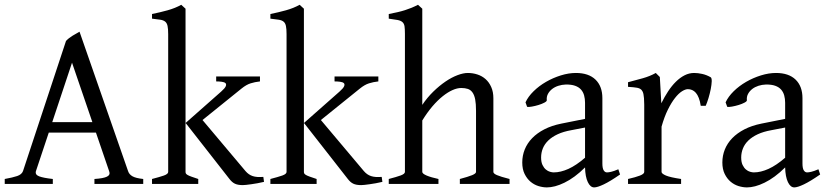

<svg xmlns="http://www.w3.org/2000/svg" viewBox="-20 -777 3491 811"><path d="M200.7 -261.2H370.1L284.2 -512.2ZM378.9 0V-21Q417 -23.4 432.1 -31Q447.3 -38.6 440.9 -54.2L385.3 -216.8H186L131.8 -54.2Q127.4 -39.1 145.3 -32.2Q163.1 -25.4 203.1 -21V0H0V-21Q33.2 -26.9 52.5 -33.4Q71.8 -40 77.1 -54.2L258.8 -604Q270 -616.2 286.6 -626.2Q303.2 -636.2 315.9 -643.1L521 -54.2Q525.4 -40.5 539.3 -32.5Q553.2 -24.4 585 -21V0Z M622.1 0V-21Q654.3 -29.3 672.4 -35.6Q690.4 -42 690.4 -50.8V-632.8Q690.4 -655.3 687.7 -667.5Q685.1 -679.7 677.5 -685.8Q669.9 -691.9 656.5 -693.8Q643.1 -695.8 622.1 -698.2V-717.8Q655.8 -724.6 688.2 -733.6Q720.7 -742.7 745.6 -756.8L763.7 -740.2V-257.3L914.1 -390.1Q930.2 -404.3 933.6 -412.8Q937 -421.4 932.4 -425.8Q927.7 -430.2 916.7 -431.6Q905.8 -433.1 893.1 -433.1V-454.1H1078.1V-433.1Q1056.6 -430.7 1038.6 -425Q1020.5 -419.4 1000 -402.8L835.4 -270L1017.1 -54.2Q1023.9 -46.4 1031.2 -41.3Q1038.6 -36.1 1047.4 -33.2Q1056.2 -30.3 1067.1 -29.5Q1078.1 -28.8 1092.3 -29.8L1095.2 -8.8Q1081.1 -5.4 1067.1 -2.9Q1053.2 -0.5 1041.3 1.2Q1029.3 2.9 1019.8 3.9Q1010.3 4.9 1005.4 4.9Q984.9 4.9 972.4 -1Q960 -6.8 949.2 -21L765.1 -256.3L763.7 -256.8V-50.8Q763.7 -46.9 765.4 -43.9Q767.1 -41 772.5 -37.8Q777.8 -34.7 788.6 -30.8Q799.3 -26.9 817.4 -21V0Z M1122.1 0V-21Q1154.3 -29.3 1172.4 -35.6Q1190.4 -42 1190.4 -50.8V-632.8Q1190.4 -655.3 1187.7 -667.5Q1185.1 -679.7 1177.5 -685.8Q1169.9 -691.9 1156.5 -693.8Q1143.1 -695.8 1122.1 -698.2V-717.8Q1155.8 -724.6 1188.2 -733.6Q1220.7 -742.7 1245.6 -756.8L1263.7 -740.2V-257.3L1414.1 -390.1Q1430.2 -404.3 1433.6 -412.8Q1437 -421.4 1432.4 -425.8Q1427.7 -430.2 1416.7 -431.6Q1405.8 -433.1 1393.1 -433.1V-454.1H1578.1V-433.1Q1556.6 -430.7 1538.6 -425Q1520.5 -419.4 1500 -402.8L1335.4 -270L1517.1 -54.2Q1523.9 -46.4 1531.2 -41.3Q1538.6 -36.1 1547.4 -33.2Q1556.2 -30.3 1567.1 -29.5Q1578.1 -28.8 1592.3 -29.8L1595.2 -8.8Q1581.1 -5.4 1567.1 -2.9Q1553.2 -0.5 1541.3 1.2Q1529.3 2.9 1519.8 3.9Q1510.3 4.9 1505.4 4.9Q1484.9 4.9 1472.4 -1Q1460 -6.8 1449.2 -21L1265.1 -256.3L1263.7 -256.8V-50.8Q1263.7 -46.9 1265.4 -43.9Q1267.1 -41 1272.5 -37.8Q1277.8 -34.7 1288.6 -30.8Q1299.3 -26.9 1317.4 -21V0Z M1922.4 0V-21Q1957.5 -30.3 1974.1 -37.1Q1990.7 -43.9 1990.7 -50.8V-309.1Q1990.7 -338.9 1987.1 -357.4Q1983.4 -376 1975.6 -386.7Q1967.8 -397.5 1956.1 -401.4Q1944.3 -405.3 1928.2 -405.3Q1911.1 -405.3 1891.4 -396.5Q1871.6 -387.7 1850.1 -370.6Q1828.6 -353.5 1806.6 -327.9Q1784.7 -302.2 1763.7 -268.1V-50.8Q1763.7 -43.5 1782 -35.6Q1800.3 -27.8 1832 -21V0H1622.1V-21Q1654.3 -29.3 1672.4 -35.9Q1690.4 -42.5 1690.4 -50.8V-633.8Q1690.4 -654.3 1688.7 -665.8Q1687 -677.2 1679.9 -683.6Q1672.9 -689.9 1659.2 -692.6Q1645.5 -695.3 1622.1 -698.2V-717.8Q1642.6 -721.7 1659.4 -725.6Q1676.3 -729.5 1690.7 -734.1Q1705.1 -738.8 1718.3 -744.1Q1731.4 -749.5 1745.6 -756.8L1763.7 -740.2V-334Q1784.7 -365.2 1810.3 -390.1Q1835.9 -415 1861.8 -432.6Q1887.7 -450.2 1912.4 -459.5Q1937 -468.8 1956.1 -468.8Q1977.1 -468.8 1996.6 -462.4Q2016.1 -456.1 2031 -442.9Q2045.9 -429.7 2054.9 -409.4Q2064 -389.2 2064 -361.8V-50.8Q2064 -43.9 2078.9 -37.4Q2093.8 -30.8 2132.3 -21V0Z M2318.8 -48.8Q2348.1 -48.8 2381.1 -63.7Q2414.1 -78.6 2451.2 -110.8V-238.3L2393.1 -227.1Q2359.9 -221.2 2335.7 -210Q2311.5 -198.7 2295.9 -183.6Q2280.3 -168.5 2272.9 -150.1Q2265.6 -131.8 2265.6 -111.8Q2265.6 -92.3 2271.5 -80.1Q2277.3 -67.9 2285.9 -60.8Q2294.4 -53.7 2303.5 -51.3Q2312.5 -48.8 2318.8 -48.8ZM2599.1 -40Q2557.6 -11.2 2530.5 1.7Q2503.4 14.6 2489.7 14.6Q2473.6 14.6 2462.9 -7.8Q2452.1 -30.3 2451.2 -69.8Q2429.2 -47.9 2407.2 -31.7Q2385.3 -15.6 2364.3 -5.4Q2343.3 4.9 2324.5 9.8Q2305.7 14.6 2290 14.6Q2272.5 14.6 2253.9 8.8Q2235.4 2.9 2220.5 -9.8Q2205.6 -22.5 2195.8 -42.5Q2186 -62.5 2186 -90.8Q2186 -119.6 2196.5 -145.8Q2207 -171.9 2227.8 -193.4Q2248.5 -214.8 2279.3 -230.7Q2310.1 -246.6 2351.1 -254.9L2451.2 -274.9V-342.8Q2451.2 -359.4 2447.3 -373.8Q2443.4 -388.2 2434.1 -398.7Q2424.8 -409.2 2408.9 -414.8Q2393.1 -420.4 2369.1 -419.9Q2353.5 -419.4 2338.4 -414.6Q2323.2 -409.7 2312 -400.9Q2300.8 -392.1 2294.4 -380.1Q2288.1 -368.2 2289.6 -353.5Q2290 -349.1 2279.5 -343.5Q2269 -337.9 2254.6 -333.5Q2240.2 -329.1 2226.3 -326.7Q2212.4 -324.2 2206.5 -325.7L2199.7 -344.7Q2210.9 -369.1 2233.9 -391.6Q2256.8 -414.1 2286.4 -431.2Q2315.9 -448.2 2348.9 -458.5Q2381.8 -468.8 2412.6 -468.8Q2466.3 -468.8 2495.4 -440.7Q2524.4 -412.6 2524.4 -362.3V-86.9Q2524.4 -66.4 2529.8 -57.6Q2535.2 -48.8 2543.9 -48.8Q2550.8 -48.8 2561.5 -51.3Q2572.3 -53.7 2591.8 -62Z M2981.9 -450.7Q2986.3 -447.8 2986.3 -435.1V-433.6Q2985.8 -419.4 2982.2 -400.9Q2978.5 -382.3 2972.7 -362.8Q2966.8 -343.3 2960.9 -330.1H2939.9Q2937 -349.6 2931.6 -363.3Q2926.3 -377 2919.2 -385Q2912.1 -393.1 2903.6 -396.7Q2895 -400.4 2885.7 -400.4Q2875 -400.4 2860.6 -391.4Q2846.2 -382.3 2831.1 -363Q2815.9 -343.8 2801 -313.7Q2786.1 -283.7 2774.4 -242.2V-50.8Q2774.4 -43.5 2792.7 -35.6Q2811 -27.8 2856.9 -21V0H2632.8V-21Q2665 -28.3 2683.1 -35.4Q2701.2 -42.5 2701.2 -50.8V-335Q2701.2 -351.1 2700.2 -362.1Q2699.2 -373 2697.8 -379.9Q2696.3 -386.7 2694.1 -390.6Q2691.9 -394.5 2689.9 -397Q2686.5 -400.4 2682.4 -402.6Q2678.2 -404.8 2671.6 -406.2Q2665 -407.7 2655.8 -408.4Q2646.5 -409.2 2632.8 -410.2V-429.7Q2664.6 -438 2695.1 -446.5Q2725.6 -455.1 2750 -468.8L2767.1 -451.7L2773.4 -340.8Q2786.6 -367.7 2802 -391.1Q2817.4 -414.6 2835 -431.9Q2852.5 -449.2 2871.8 -459Q2891.1 -468.8 2912.1 -468.8Q2927.7 -468.8 2945.8 -464.8Q2963.9 -460.9 2981.9 -450.7Z M3164.1 -48.8Q3193.4 -48.8 3226.3 -63.7Q3259.3 -78.6 3296.4 -110.8V-238.3L3238.3 -227.1Q3205.1 -221.2 3180.9 -210Q3156.7 -198.7 3141.1 -183.6Q3125.5 -168.5 3118.2 -150.1Q3110.8 -131.8 3110.8 -111.8Q3110.8 -92.3 3116.7 -80.1Q3122.6 -67.9 3131.1 -60.8Q3139.6 -53.7 3148.7 -51.3Q3157.7 -48.8 3164.1 -48.8ZM3444.3 -40Q3402.8 -11.2 3375.7 1.7Q3348.6 14.6 3335 14.6Q3318.8 14.6 3308.1 -7.8Q3297.4 -30.3 3296.4 -69.8Q3274.4 -47.9 3252.4 -31.7Q3230.5 -15.6 3209.5 -5.4Q3188.5 4.9 3169.7 9.8Q3150.9 14.6 3135.3 14.6Q3117.7 14.6 3099.1 8.8Q3080.6 2.9 3065.7 -9.8Q3050.8 -22.5 3041 -42.5Q3031.2 -62.5 3031.2 -90.8Q3031.2 -119.6 3041.7 -145.8Q3052.2 -171.9 3073 -193.4Q3093.8 -214.8 3124.5 -230.7Q3155.3 -246.6 3196.3 -254.9L3296.4 -274.9V-342.8Q3296.4 -359.4 3292.5 -373.8Q3288.6 -388.2 3279.3 -398.7Q3270 -409.2 3254.2 -414.8Q3238.3 -420.4 3214.4 -419.9Q3198.7 -419.4 3183.6 -414.6Q3168.5 -409.7 3157.2 -400.9Q3146 -392.1 3139.6 -380.1Q3133.3 -368.2 3134.8 -353.5Q3135.3 -349.1 3124.8 -343.5Q3114.3 -337.9 3099.9 -333.5Q3085.4 -329.1 3071.5 -326.7Q3057.6 -324.2 3051.8 -325.7L3044.9 -344.7Q3056.2 -369.1 3079.1 -391.6Q3102.1 -414.1 3131.6 -431.2Q3161.1 -448.2 3194.1 -458.5Q3227.1 -468.8 3257.8 -468.8Q3311.5 -468.8 3340.6 -440.7Q3369.6 -412.6 3369.6 -362.3V-86.9Q3369.6 -66.4 3375 -57.6Q3380.4 -48.8 3389.2 -48.8Q3396 -48.8 3406.7 -51.3Q3417.5 -53.7 3437 -62Z"/></svg>

Font: Akkhara
Style: Regular
Weight: 400
Designer: J. Victor Gaultney
Version: Version 1.00 June 13, 2006, initial release